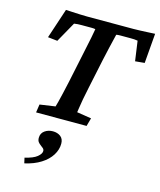

<svg xmlns="http://www.w3.org/2000/svg" viewBox="-125 -667 865 1040"><g transform="rotate(15 307.0 -147.5)"><path d="M614.3 -578.1 600.6 -411.1 547.9 -406.2 532.2 -517.6Q522.5 -519.5 512.7 -520Q502.9 -520.5 492.2 -520.5H457Q448.2 -520.5 434.6 -520.5Q420.9 -520.5 412.1 -518.6Q410.2 -510.7 405.3 -490.2Q400.4 -469.7 393.1 -439Q385.7 -408.2 377 -367.2L342.8 -205.1Q334 -164.1 328.6 -134.8Q323.2 -105.5 320.8 -87.4Q318.4 -69.3 316.4 -58.6L397.5 -45.9L384.8 0H101.6L108.4 -45.9L195.3 -58.6Q198.2 -68.4 203.1 -86.9Q208 -105.5 214.8 -135.3Q221.7 -165 230.5 -205.1L264.6 -367.2Q278.3 -431.6 286.1 -470.2Q293.9 -508.8 294.9 -518.6Q286.1 -520.5 272.9 -520.5Q259.8 -520.5 250 -520.5H217.8Q206.1 -520.5 196.3 -520Q186.5 -519.5 175.8 -517.6L112.3 -404.3L58.6 -410.2L114.3 -578.1Q128.9 -577.1 150.4 -576.2Q171.9 -575.2 194.3 -574.2Q216.8 -573.2 233.4 -573.2H495.1Q511.7 -573.2 533.7 -574.2Q555.7 -575.2 577.6 -576.2Q599.6 -577.1 614.3 -578.1ZM111.3 283.2 104.5 252.9Q151.4 242.2 172.4 225.1Q193.4 208 193.4 192.4Q193.4 183.6 187 177.7Q180.7 171.9 172.4 166Q164.1 160.2 157.7 151.9Q151.4 143.6 151.4 128.9Q151.4 103.5 170.9 89.4Q190.4 75.2 216.8 75.2Q242.2 75.2 259.8 88.4Q277.3 101.6 277.3 128.9Q277.3 162.1 257.8 193.4Q238.3 224.6 201.2 248Q164.1 271.5 111.3 283.2Z"/></g></svg>

Font: Crimson Pro SemiBold
Style: Italic
Weight: 600
Italic angle: -12°
Designer: Jacques Le Bailly
Foundry: Baron von Fonthausen
Version: Version 1.003